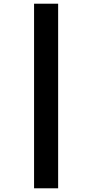

<svg xmlns="http://www.w3.org/2000/svg" viewBox="-20 -852 499 1037"><path d="M164 -832V165H294V-832Z"/></svg>

Font: Noto Sans Gurmukhi Condensed Black
Style: Regular
Weight: 900
Width: 3
Designer: Jelle Bosma - Monotype Design Team
Foundry: Monotype Imaging Inc.
Version: Version 2.004